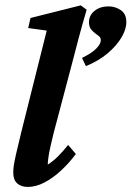

<svg xmlns="http://www.w3.org/2000/svg" viewBox="-20 -701 499 728"><path d="M85.9 7.8Q59.6 7.8 44.9 -5.9Q30.3 -19.5 30.3 -45.9Q30.3 -58.6 32.2 -72.8Q34.2 -86.9 40.5 -115.2Q46.9 -143.6 60.5 -199.2L157.2 -585L86.9 -594.7L95.7 -632.8L286.1 -680.7L308.6 -664.1Q291 -604.5 278.3 -556.6Q265.6 -508.8 254.9 -466.8L183.6 -197.3Q176.8 -169.9 171.4 -146Q166 -122.1 163.6 -104.5Q161.1 -86.9 161.1 -77.1Q180.7 -88.9 199.7 -107.9Q218.8 -127 238.3 -151.4L267.6 -117.2Q243.2 -84 212.4 -55.2Q181.6 -26.4 148.9 -9.3Q116.2 7.8 85.9 7.8ZM305.7 -450.2 291 -481.4Q329.1 -500 345.7 -517.6Q362.3 -535.2 362.3 -548.8Q362.3 -557.6 355.5 -563.5Q348.6 -569.3 339.8 -575.7Q331.1 -582 324.2 -591.3Q317.4 -600.6 317.4 -617.2Q317.4 -642.6 338.4 -659.7Q359.4 -676.8 391.6 -676.8Q417 -676.8 438 -662.6Q459 -648.4 459 -617.2Q459 -589.8 440.4 -558.6Q421.9 -527.3 387.7 -498.5Q353.5 -469.7 305.7 -450.2Z"/></svg>

Font: Crimson Pro
Style: Bold Italic
Weight: 700
Italic angle: -12°
Designer: Jacques Le Bailly
Foundry: Baron von Fonthausen
Version: Version 1.003